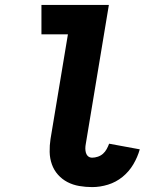

<svg xmlns="http://www.w3.org/2000/svg" viewBox="-20 -755 640 783"><path d="M356 8Q329 8 303 3.5Q277 -1 255 -12.5Q233 -24 216.5 -42.5Q200 -61 191.5 -85Q183 -109 182.5 -135.5Q182 -162 186 -188L257 -615H149V-735H424L330 -169Q328 -159 328 -149.5Q328 -140 330.5 -131.5Q333 -123 339.5 -117.5Q346 -112 356 -112Q367 -112 379 -116Q391 -120 400 -128Q409 -136 415 -147Q421 -158 425 -169L550 -146Q541 -114 523.5 -84.5Q506 -55 479.5 -33.5Q453 -12 420.5 -2Q388 8 356 8Z"/></svg>

Font: Iosevka Slab Heavy Extended
Style: Italic
Weight: 900
Width: 7
Italic angle: -9°
Monospace: yes
Designer: Belleve Invis
Foundry: Belleve Invis
Version: Version 11.1.0; ttfautohint (v1.8.3)